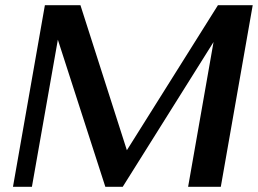

<svg xmlns="http://www.w3.org/2000/svg" viewBox="-20 -720 994 740"><path d="M954 -700 831 0H705L803 -558L453 0H386L203 -567L103 0H30L153 -700H290L469 -141L820 -700Z"/></svg>

Font: Fahkwang Medium
Style: Italic
Weight: 500
Italic angle: -10°
Version: Version 1.000; ttfautohint (v1.6)